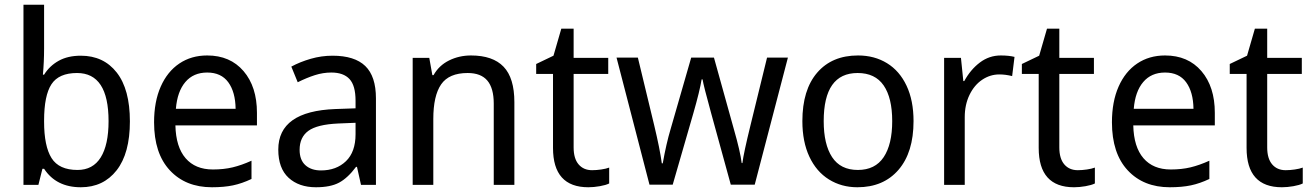

<svg xmlns="http://www.w3.org/2000/svg" viewBox="-20 -780 5537 810"><path d="M166 -575Q166 -520 161 -465H166Q189 -502 227.5 -523.5Q266 -545 321 -545Q417 -545 472.5 -474Q528 -403 528 -268Q528 -133 472 -61.5Q416 10 321 10Q217 10 166 -68H159L142 0H79V-760H166ZM166 -271V-267Q166 -163 197.5 -113Q229 -63 307 -63Q372 -63 405 -116Q438 -169 438 -269Q438 -472 305 -472Q228 -472 197 -424.5Q166 -377 166 -271Z M1064 -304V-251H720Q722 -160 763 -112.5Q804 -65 878 -65Q924 -65 961.5 -74Q999 -83 1041 -102V-25Q1001 -6 963 2Q925 10 874 10Q763 10 696.5 -61.5Q630 -133 630 -264Q630 -351 658 -414.5Q686 -478 736.5 -512Q787 -546 854 -546Q951 -546 1007.5 -480Q1064 -414 1064 -304ZM722 -321H974Q973 -392 943 -433Q913 -474 854 -474Q796 -474 762 -434Q728 -394 722 -321Z M1566 -365V0H1503L1486 -76H1482Q1447 -29 1410.5 -9.5Q1374 10 1313 10Q1241 10 1197.5 -30Q1154 -70 1154 -149Q1154 -311 1395 -320L1480 -323V-355Q1480 -419 1454.5 -446.5Q1429 -474 1378 -474Q1343 -474 1308.5 -463Q1274 -452 1236 -433L1209 -499Q1246 -519 1291 -532Q1336 -545 1383 -545Q1476 -545 1521 -501.5Q1566 -458 1566 -365ZM1407 -259Q1318 -255 1281 -228Q1244 -201 1244 -148Q1244 -105 1268.5 -83Q1293 -61 1334 -61Q1399 -61 1439.5 -100Q1480 -139 1480 -214V-262Z M2150 -349V0H2063V-343Q2063 -408 2036 -440Q2009 -472 1953 -472Q1874 -472 1841 -424Q1808 -376 1808 -278V0H1721V-536H1791L1804 -463H1809Q1832 -504 1874.5 -525Q1917 -546 1967 -546Q2059 -546 2104.5 -498.5Q2150 -451 2150 -349Z M2550 -73V-6Q2536 1 2510.5 5.5Q2485 10 2462 10Q2313 10 2313 -156V-468H2242V-510L2315 -545L2348 -659H2400V-536H2546V-468H2400V-158Q2400 -111 2421 -86.5Q2442 -62 2478 -62Q2496 -62 2516.5 -65Q2537 -68 2550 -73Z M2980 -303Q2948 -419 2944 -445H2940Q2932 -396 2905 -302L2818 -1H2720L2581 -537H2671L2740 -251Q2764 -151 2772 -91H2776Q2791 -175 2809 -235L2896 -537H2992L3076 -235Q3103 -141 3109 -92H3112Q3117 -133 3146 -251L3216 -537H3304L3164 -1H3063Z M3597 10Q3530 10 3477 -23Q3424 -56 3394.5 -119Q3365 -182 3365 -269Q3365 -401 3427.5 -473.5Q3490 -546 3600 -546Q3669 -546 3722 -513.5Q3775 -481 3804.5 -418.5Q3834 -356 3834 -269Q3834 -137 3770.5 -63.5Q3707 10 3597 10ZM3599 -63Q3672 -63 3708 -117Q3744 -171 3744 -269Q3744 -367 3708 -419.5Q3672 -472 3598 -472Q3455 -472 3455 -269Q3455 -171 3490.5 -117Q3526 -63 3599 -63Z M4260 -540 4250 -459Q4222 -466 4196 -466Q4157 -466 4123.5 -443.5Q4090 -421 4070 -379.5Q4050 -338 4050 -286V0H3963V-536H4034L4044 -438H4048Q4074 -486 4113.5 -516Q4153 -546 4202 -546Q4236 -546 4260 -540Z M4599 -73V-6Q4585 1 4559.5 5.5Q4534 10 4511 10Q4362 10 4362 -156V-468H4291V-510L4364 -545L4397 -659H4449V-536H4595V-468H4449V-158Q4449 -111 4470 -86.5Q4491 -62 4527 -62Q4545 -62 4565.5 -65Q4586 -68 4599 -73Z M5105 -304V-251H4761Q4763 -160 4804 -112.5Q4845 -65 4919 -65Q4965 -65 5002.5 -74Q5040 -83 5082 -102V-25Q5042 -6 5004 2Q4966 10 4915 10Q4804 10 4737.5 -61.5Q4671 -133 4671 -264Q4671 -351 4699 -414.5Q4727 -478 4777.5 -512Q4828 -546 4895 -546Q4992 -546 5048.5 -480Q5105 -414 5105 -304ZM4763 -321H5015Q5014 -392 4984 -433Q4954 -474 4895 -474Q4837 -474 4803 -434Q4769 -394 4763 -321Z M5476 -73V-6Q5462 1 5436.5 5.5Q5411 10 5388 10Q5239 10 5239 -156V-468H5168V-510L5241 -545L5274 -659H5326V-536H5472V-468H5326V-158Q5326 -111 5347 -86.5Q5368 -62 5404 -62Q5422 -62 5442.5 -65Q5463 -68 5476 -73Z"/></svg>

Font: Noto Sans Display
Style: Regular
Weight: 400
Designer: Monotype Design team
Foundry: Monotype Imaging Inc.
Version: Version 1.000